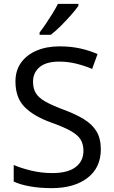

<svg xmlns="http://www.w3.org/2000/svg" viewBox="-20 -964 589 994"><path d="M502 -191Q502 -96 433 -43Q364 10 247 10Q187 10 136 1Q85 -8 51 -24V-110Q87 -94 140.5 -81Q194 -68 251 -68Q331 -68 371.5 -99Q412 -130 412 -183Q412 -218 397 -242Q382 -266 345.5 -286.5Q309 -307 244 -330Q153 -363 106.5 -411Q60 -459 60 -542Q60 -599 89 -639.5Q118 -680 169.5 -702Q221 -724 288 -724Q347 -724 396 -713Q445 -702 485 -684L457 -607Q420 -623 376.5 -634Q333 -645 286 -645Q219 -645 185 -616.5Q151 -588 151 -541Q151 -505 166 -481Q181 -457 215 -438Q249 -419 307 -397Q370 -374 413.5 -347.5Q457 -321 479.5 -284Q502 -247 502 -191ZM185 -784V-796Q200 -815 217.5 -841Q235 -867 252 -894.5Q269 -922 280 -944H386V-934Q374 -916 349 -887.5Q324 -859 295.5 -830.5Q267 -802 243 -784Z"/></svg>

Font: Noto Sans Coptic
Style: Regular
Weight: 400
Designer: Monotype Design Team, Denis Moyogo Jacquerye
Foundry: Monotype Imaging Inc.
Version: Version 2.002; ttfautohint (v1.8.4.7-5d5b)